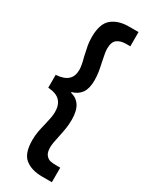

<svg xmlns="http://www.w3.org/2000/svg" viewBox="-243 -863 839 1061"><g transform="rotate(30 176.5 -333.0)"><path d="M89.8 -2Q89.8 -30.8 94.5 -56.6Q99.1 -82.5 107.4 -114.3Q114.7 -145.5 117.9 -163.1Q121.1 -180.7 121.1 -199.2Q121.1 -242.2 97.9 -267.3Q74.7 -292.5 21.5 -295.9V-377.9Q72.3 -381.3 96.7 -403.3Q121.1 -425.3 121.1 -466.8Q121.1 -495.1 107.4 -543Q98.1 -583.5 94 -606.9Q89.8 -630.4 89.8 -659.2Q89.8 -744.6 130.6 -778.1Q171.4 -811.5 238.3 -811.5H299.8V-720.7H271.5Q237.8 -720.2 216.8 -704.8Q195.8 -689.5 195.3 -647.5Q195.3 -632.3 198 -617.2Q200.7 -602.1 207 -570.3Q214.4 -537.6 218.5 -511.7Q222.7 -485.8 222.7 -459Q222.7 -406.2 202.9 -377.9Q183.1 -349.6 144.5 -338.9V-335Q183.1 -325.2 202.9 -294.2Q222.7 -263.2 222.7 -206.1Q222.7 -177.7 218.5 -151.1Q214.4 -124.5 207 -90.8Q200.7 -61.5 198 -45.9Q195.3 -30.3 195.3 -15.6Q195.3 16.1 207.5 31.2Q219.7 46.4 235.1 50Q250.5 53.7 271.5 53.7H299.8V146.5H238.3Q170.4 146.5 130.1 115Q89.8 83.5 89.8 -2Z"/></g></svg>

Font: Reddit Sans Vanilla
Style: Bold
Weight: 700
Designer: Stephen Hutchings
Foundry: Reddit
Version: Version 1.013